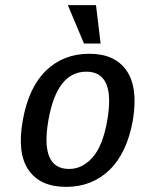

<svg xmlns="http://www.w3.org/2000/svg" viewBox="-20 -720 570 750"><path d="M308 -550 245 -700H355L373 -550ZM69 -250Q92 -379 160 -444.5Q228 -510 329 -510Q429 -510 474.5 -444Q520 -378 499 -250Q476 -122 407.5 -56Q339 10 238 10Q137 10 91.5 -56Q46 -122 69 -250ZM250 -60Q302 -60 342 -105.5Q382 -151 399 -250Q432 -440 317 -440Q202 -440 169 -250Q136 -60 250 -60Z"/></svg>

Font: Scada
Style: Italic
Weight: 400
Italic angle: -10°
Designer: Jovanny Lemonad
Foundry: Jovanny Lemonad
Version: Version 4.100;PS 004.100;hotconv 1.0.88;makeotf.lib2.5.64775